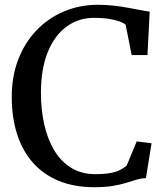

<svg xmlns="http://www.w3.org/2000/svg" viewBox="-20 -771 694 802"><path d="M373.6 11Q290.1 11 225.8 -15.4Q161.5 -41.9 117.6 -91.3Q73.8 -140.7 51.5 -210.4Q29.1 -280.2 29.1 -366.6Q29.1 -452.2 56.3 -522.7Q83.5 -593.2 132.5 -644.3Q181.5 -695.5 247 -723.2Q312.6 -751 389.3 -751Q423.8 -751 455.2 -747.4Q486.6 -743.7 514.2 -738.7Q541.8 -733.7 564.9 -729.1Q588.1 -724.5 605.3 -722.4L596 -541.1H530L504.8 -667.6Q496.8 -675.1 479 -681.6Q461.2 -688.1 434.3 -692.3Q407.4 -696.5 371.9 -696.5Q309.1 -696.5 259.1 -660.6Q209.1 -624.8 180.1 -554.8Q151 -484.8 151 -382.6Q151 -313.1 164.7 -251.7Q178.5 -190.3 206.3 -143.5Q234.2 -96.7 277.1 -70.2Q319.9 -43.6 378 -43.6Q416.1 -43.6 441 -48.2Q465.8 -52.8 481.5 -61Q497.3 -69.1 509 -78.9L551 -180.3L613.1 -172.7L589.5 -27Q568.3 -26.1 548.8 -20.1Q529.2 -14.1 506 -6.9Q482.8 0.3 451 5.6Q419.2 11 373.6 11Z"/></svg>

Font: Merriweather 7pt Light
Style: Regular
Weight: 300
Designer: Eben Sorkin
Foundry: Eben Sorkin
Version: Version 2.200;gftools[0.9.31]